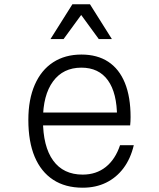

<svg xmlns="http://www.w3.org/2000/svg" viewBox="-20 -860 740 894"><path d="M161 -336H548L525 -314Q525 -427 482.5 -486Q440 -545 359 -545Q274 -545 227 -481Q180 -417 180 -302Q180 -178 227.5 -112.5Q275 -47 365 -47Q428 -47 472.5 -82.5Q517 -118 539 -184H603Q588 -121 555 -77Q522 -33 474 -9.5Q426 14 365 14Q284 14 227.5 -23Q171 -60 141.5 -130Q112 -200 112 -302Q112 -397 142 -465.5Q172 -534 227.5 -570Q283 -606 359 -606Q433 -606 484 -572.5Q535 -539 561.5 -474Q588 -409 588 -315Q588 -305 587.5 -295Q587 -285 586 -276H161ZM215 -678 317 -840H399L501 -678H440L340 -815H376L276 -678Z"/></svg>

Font: Martian Mono SemiExpanded ExtraLight
Style: Regular
Weight: 250
Monospace: yes
Version: Version 0.930